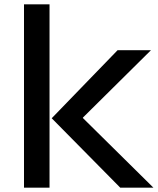

<svg xmlns="http://www.w3.org/2000/svg" viewBox="-20 -860 723 880"><path d="M683 0H531L217 -318L519 -630H672L360 -321V-319ZM207 0H90V-840H207Z"/></svg>

Font: TypoPRO Sinkin Sans
Style: 500 Medium
Weight: 500
Designer: Keith Bates
Foundry: K-Type
Version: Sinkin Sans (version 1.0)  by Keith Bates   •   © 2014   www